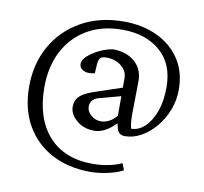

<svg xmlns="http://www.w3.org/2000/svg" viewBox="-74 -543 850 801"><g transform="rotate(10 351.5 -143.0)"><path d="M358.4 177.7Q265.1 177.7 194.6 140.4Q124 103 84.7 34.2Q45.4 -34.7 45.4 -129.4Q45.4 -225.6 88.1 -301.3Q130.9 -377 208.3 -420.7Q285.6 -464.4 388.7 -464.4Q466.3 -464.4 528.3 -435.8Q590.3 -407.2 626.5 -353.3Q662.6 -299.3 662.6 -223.1Q662.6 -178.2 646.5 -137Q630.4 -95.7 603.3 -63.5Q576.2 -31.2 542.7 -12.7Q509.3 5.9 474.6 5.9Q447.3 5.9 440.4 -20L432.6 -50.8L443.8 -51.3Q393.6 5.9 345.2 5.9Q299.3 5.9 269 -20.3Q238.8 -46.4 238.8 -78.1Q238.8 -104.5 255.6 -121.3Q272.5 -138.2 312 -151.9L431.2 -191.9V-232.9Q431.2 -262.2 405.5 -283Q379.9 -303.7 343.3 -303.7Q322.8 -303.7 315.7 -295.4Q308.6 -287.1 307.6 -262.2L305.7 -231Q299.3 -229.5 293.7 -228.5Q288.1 -227.5 283.2 -227.5Q264.2 -227.5 252.2 -236.1Q240.2 -244.6 240.2 -259.3Q240.2 -275.9 259.5 -293.5Q278.8 -311 307.4 -324.7Q335.9 -338.4 363.8 -342.3Q419.9 -342.3 455.1 -312Q490.2 -281.7 490.7 -232.4L488.8 -84.5Q488.8 -50.3 495.1 -29.3Q526.4 -29.3 552.5 -54Q578.6 -78.6 594.5 -122.3Q610.4 -166 610.4 -224.1Q610.4 -323.7 548.8 -376.7Q487.3 -429.7 388.7 -429.7Q301.8 -429.7 239 -392.6Q176.3 -355.5 142.3 -289.8Q108.4 -224.1 108.4 -137.7Q108.4 -6.3 174.8 68.4Q241.2 143.1 362.3 143.1Q393.1 143.1 424.8 137.2Q456.5 131.3 484.9 118.7L495.6 147Q469.2 161.1 430.7 169.4Q392.1 177.7 358.4 177.7ZM364.7 -37.6Q400.9 -37.6 431.2 -72.8V-155.8L340.3 -131.3Q304.7 -121.6 304.7 -89.4Q304.7 -69.3 323 -53.5Q341.3 -37.6 364.7 -37.6Z"/></g></svg>

Font: Lateef Light
Style: Regular
Weight: 300
Designer: SIL International
Foundry: SIL International
Version: Version 4.200